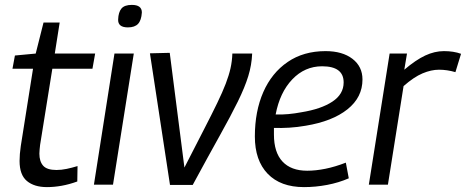

<svg xmlns="http://www.w3.org/2000/svg" viewBox="-20 -755 1905 785"><path d="M297 -76 296 -13Q263 -1 232 4.5Q201 10 172 10Q120 10 90 -15Q60 -40 60 -97Q60 -124 65 -158L115 -474H31L41 -528L126 -536L158 -663H224L204 -536H369L358 -474H194L144 -163Q143 -153 142 -144Q141 -135 141 -127Q141 -95 156.5 -77.5Q172 -60 211 -60Q231 -60 252.5 -64.5Q274 -69 297 -76Z M519 -735Q560 -735 560 -704Q558 -672 544.5 -657.5Q531 -643 503 -643Q462 -643 463 -675Q464 -705 476.5 -720Q489 -735 519 -735ZM364 0 448 -536H527L442 0Z M768 1H675L593 -537L674 -539L734 -70Q780 -160 813 -224Q846 -288 868 -333.5Q890 -379 903 -413Q916 -447 922.5 -476Q929 -505 930 -536H1011Q1009 -489 995 -443.5Q981 -398 952.5 -340Q924 -282 878.5 -200.5Q833 -119 768 1Z M1406 -26Q1365 -8 1317.5 1Q1270 10 1223 10Q1127 10 1074.5 -44.5Q1022 -99 1022 -197Q1022 -300 1056.5 -378.5Q1091 -457 1156 -501.5Q1221 -546 1311 -546Q1380 -546 1421 -514.5Q1462 -483 1462 -430Q1462 -357 1400.5 -308Q1339 -259 1230 -241Q1196 -235 1163 -233Q1130 -231 1100 -232Q1100 -219 1100 -205Q1100 -132 1135 -94.5Q1170 -57 1236 -57Q1271 -57 1310.5 -65Q1350 -73 1394 -90ZM1297 -484Q1226 -484 1175 -430.5Q1124 -377 1107 -287Q1132 -286 1159 -288.5Q1186 -291 1212 -296Q1293 -309 1339 -339.5Q1385 -370 1385 -418Q1385 -484 1297 -484Z M1644 -536 1633 -470Q1680 -510 1718.5 -528Q1757 -546 1795 -546Q1835 -546 1865 -535L1842 -460Q1808 -470 1775 -470Q1743 -470 1707.5 -455Q1672 -440 1630 -403L1566 0H1488L1573 -536Z"/></svg>

Font: Georama
Style: Italic
Weight: 400
Italic angle: -9°
Designer: Jean-Baptiste Levee
Foundry: Production Type
Version: Version 1.000